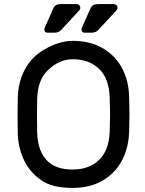

<svg xmlns="http://www.w3.org/2000/svg" viewBox="-20 -910 712 940"><path d="M612 -439Q614 -379 614 -350Q614 -321 612 -261Q609 -185 576.5 -123.5Q544 -62 482.5 -26Q421 10 336 10Q246 10 196 -19Q135 -55 102.5 -116.5Q70 -178 67 -254Q66 -284 66 -343Q66 -402 67 -432Q69 -508 101.5 -569.5Q134 -631 196 -667Q270 -710 336 -710Q421 -710 483 -674Q545 -638 577.5 -576.5Q610 -515 612 -439ZM214 -566Q165 -519 162 -427Q161 -397 161 -343Q161 -289 162 -259Q165 -167 214 -120Q256 -80 336 -80Q416 -80 465 -127Q514 -174 517 -266Q519 -326 519 -350Q519 -374 517 -434Q514 -526 465 -573Q416 -620 336 -620Q270 -620 214 -566ZM279 -890H353Q362 -890 367.5 -885Q373 -880 373 -871Q373 -864 367 -858L280 -764Q268 -750 246 -750H213Q197 -750 197 -766Q197 -771 202 -781L242 -871Q247 -881 255.5 -885.5Q264 -890 279 -890ZM461 -890H535Q544 -890 549.5 -885Q555 -880 555 -871Q555 -864 549 -858L462 -764Q450 -750 428 -750H395Q379 -750 379 -766Q379 -771 384 -781L424 -871Q429 -881 437.5 -885.5Q446 -890 461 -890Z"/></svg>

Font: Contemporary
Style: Regular
Weight: 400
Designer: Victor Tran
Foundry: Victor Tran
Version: Version 1.100